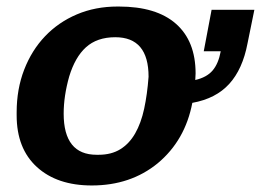

<svg xmlns="http://www.w3.org/2000/svg" viewBox="-20 -558 799 588"><path d="M578 -313Q613 -321 631 -342Q649 -363 656 -401H604L628 -528H759L738 -425Q723 -346 682 -301Q641 -256 569 -243Q547 -128 463 -58Q380 10 261 10Q155 10 93 -46.5Q31 -103 31 -205V-214Q31 -285 54 -344.5Q77 -404 118 -447Q159 -490 215.5 -514Q272 -538 340 -538H344Q459 -538 519 -485Q579 -432 579 -333ZM435 -323Q435 -444 333 -444Q277 -444 243 -413Q210 -383 192 -324Q175 -264 175 -210Q175 -84 276 -84H282Q321 -84 348.5 -101Q376 -118 394 -149.5Q412 -181 421.5 -225Q431 -269 435 -323Z"/></svg>

Font: Libra Sans Modern
Style: Bold Italic
Weight: 700
Italic angle: -12°
Foundry: Stefan Peev, Context Ltd
Version: Version 1.000